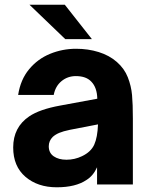

<svg xmlns="http://www.w3.org/2000/svg" viewBox="-20 -783 636 815"><path d="M36 -157Q36 -243 104 -289Q148 -319 236 -335L393 -364Q392 -411 368 -436Q346 -460 302 -460Q267 -460 241 -438.5Q215 -417 208 -380H57Q67 -445 103.5 -489Q140 -533 192.5 -554.5Q245 -576 303 -576Q354 -576 399 -562Q444 -548 476 -520Q508 -492 522.5 -455Q537 -418 540.5 -379.5Q544 -341 544 -280V0H392V-73Q376 -37 347 -19Q301 12 221 12Q140 12 88 -32.5Q36 -77 36 -157ZM328 -120Q366 -138 380 -169Q394 -200 396 -255L277 -232Q248 -226 231.5 -219Q215 -212 204 -202Q187 -185 187 -162Q187 -134 208 -119.5Q229 -105 262 -105Q297 -105 328 -120ZM255 -763 370 -617H257L105 -763Z"/></svg>

Font: Open Sauce One ExtraBold
Style: Regular
Weight: 800
Designer: Alfredo Marco Pradil
Foundry: Creative Sauce Fz LLC
Version: Version 1.477